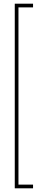

<svg xmlns="http://www.w3.org/2000/svg" viewBox="-20 -820 229 1040"><path d="M60 200V-800H159V-780H80V180H159V200Z"/></svg>

Font: Big Shoulders Stencil Display SC Thin
Style: Regular
Weight: 100
Designer: Patric King
Foundry: XO Type Co
Version: Version 2.001